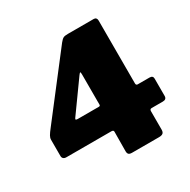

<svg xmlns="http://www.w3.org/2000/svg" viewBox="-165 -899 1046 1055"><g transform="rotate(-30 358.0 -371.0)"><path d="M399 -742H563Q572 -742 577 -736.5Q582 -731 582 -721V-322Q582 -310 593 -310H667Q689 -310 689 -291V-181Q689 -159 665 -159H594Q582 -159 582 -146V-29Q582 -13 574 -6.5Q566 0 549 0H378Q363 0 357 -6Q351 -12 351 -25L352 -149Q352 -159 338 -159H53Q41 -159 34.5 -165Q28 -171 28 -181V-285Q28 -296 35 -308.5Q42 -321 61 -345L348 -717Q361 -733 370 -737.5Q379 -742 399 -742ZM346 -310Q350 -310 352.5 -312Q355 -314 355 -317V-510Q355 -525 352 -525Q349 -525 341 -514L204 -323Q200 -317 200 -315Q200 -310 211 -310Z"/></g></svg>

Font: Libre Franklin Black
Style: Regular
Weight: 900
Designer: Pablo Impallari, Rodrigo Fuenzalida
Foundry: Impallari Type
Version: Version 1.002; ttfautohint (v1.5)